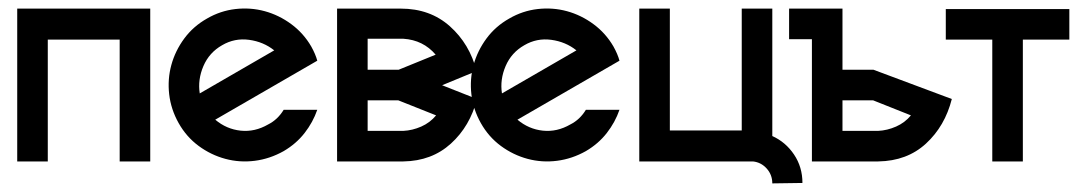

<svg xmlns="http://www.w3.org/2000/svg" viewBox="-20 -375 2523 446"><path d="M20 -355H329V0H258V-283H91V0H20V-355Z M461 -332Q492 -350 527 -354Q562 -358 595 -349Q628 -340 656.5 -319Q685 -298 703 -267Q713 -249 717 -234L480 -97Q506 -75 539 -71.5Q572 -68 603 -86Q625 -97 639 -120H717Q707 -91 687.5 -66Q668 -41 639 -24Q607 -6 572 -1.5Q537 3 503.5 -6Q470 -15 441.5 -36Q413 -57 395 -89Q377 -121 373 -156Q369 -191 378 -224Q387 -257 408 -285.5Q429 -314 461 -332ZM496 -270Q466 -253 452.5 -221.5Q439 -190 444 -158L617 -258Q592 -278 558.5 -282.5Q525 -287 496 -270Z M763 -355H911Q979 -355 1025 -314Q1071 -273 1087 -210L1007 -177L1088 -145Q1072 -82 1027.5 -41.5Q983 -1 917 0H763ZM905 -142H834V-71H917Q938 -72 958.5 -81Q979 -90 993 -107ZM834 -213H906L992 -248Q963 -282 917 -285H834Z M1163 -332Q1194 -350 1229 -354Q1264 -358 1297 -349Q1330 -340 1358.5 -319Q1387 -298 1405 -267Q1415 -249 1419 -234L1182 -97Q1208 -75 1241 -71.5Q1274 -68 1305 -86Q1327 -97 1341 -120H1419Q1409 -91 1389.5 -66Q1370 -41 1341 -24Q1309 -6 1274 -1.5Q1239 3 1205.5 -6Q1172 -15 1143.5 -36Q1115 -57 1097 -89Q1079 -121 1075 -156Q1071 -191 1080 -224Q1089 -257 1110 -285.5Q1131 -314 1163 -332ZM1198 -270Q1168 -253 1154.5 -221.5Q1141 -190 1146 -158L1319 -258Q1294 -278 1260.5 -282.5Q1227 -287 1198 -270Z M1465 -355H1536V-72H1703V-355H1774V-59Q1805 -45 1824.5 -16Q1844 13 1844 50L1774 51Q1774 31 1761 16.5Q1748 2 1729 0H1465Z M1813 -284V-355H1937V-213H2009L2191 -145Q2175 -82 2131 -41.5Q2087 -1 2020 0H1866V-284ZM2008 -142H1937V-71H2020Q2041 -72 2061.5 -81Q2082 -90 2096 -107Z M2356 0H2285V-283H2177V-354H2464V-283H2356Z"/></svg>

Font: Googee
Style: Regular
Weight: 400
Designer: Peter Wiegel
Foundry: CATFonts Peter Wiegel
Version: 1.000